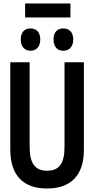

<svg xmlns="http://www.w3.org/2000/svg" viewBox="-20 -1071 540 1101"><path d="M124 -971H384V-1051H124ZM343 -780C377 -780 400 -803 400 -845C400 -886 377 -908 343 -908C310 -908 287 -888 287 -845C287 -802 310 -780 343 -780ZM155 -780C188 -780 211 -803 211 -845C211 -886 188 -908 155 -908C123 -908 99 -888 99 -845C99 -802 123 -780 155 -780ZM249 10C388 10 461 -68 461 -210V-714H350V-229C350 -131 318 -92 249 -92C184 -92 150 -131 150 -228V-714H39V-214C39 -67 112 10 249 10Z"/></svg>

Font: Noto Sans Mono ExtraCondensed SemiBold
Style: Regular
Weight: 600
Width: 2
Designer: Monotype Design Team
Foundry: Monotype Imaging Inc.
Version: Version 2.014